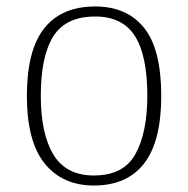

<svg xmlns="http://www.w3.org/2000/svg" viewBox="-20 -563 581 593"><path d="M270 10Q173 10 118 -58Q63 -126 63 -267Q63 -408 116.5 -475.5Q170 -543 274 -543Q372 -543 425 -477Q478 -411 478 -267Q478 -126 425 -58Q372 10 270 10ZM270 -21Q362 -21 398.5 -87.5Q435 -154 435 -267Q435 -392 396.5 -452Q358 -512 274 -512Q183 -512 144.5 -450.5Q106 -389 106 -267Q106 -150 145 -85.5Q184 -21 270 -21Z"/></svg>

Font: Noto Serif Tamil ExtraLight
Style: Regular
Weight: 200
Designer: Indian Type Foundry, Tom Grace, and the Monotype Design Team
Foundry: Monotype Imaging Inc.
Version: Version 2.004; ttfautohint (v1.8.4.7-5d5b)